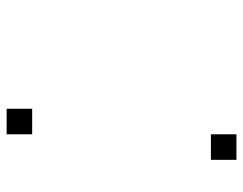

<svg xmlns="http://www.w3.org/2000/svg" viewBox="-97 -636 733 579"><g transform="rotate(90 269.5 -346.5)"><path d="M385 -616V-693H462V-616ZM308 0V-77H385V0Z"/></g></svg>

Font: Coral Pixels
Style: Regular
Weight: 400
Designer: Tanukizamurai
Foundry: TanukiFont
Version: Version 1.000; ttfautohint (v1.8.4.7-5d5b)